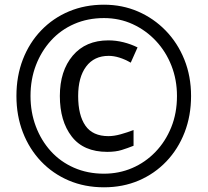

<svg xmlns="http://www.w3.org/2000/svg" viewBox="-20 -787 885 818"><path d="M423 11Q341 11 273 -18Q205 -47 155 -99.5Q105 -152 77.5 -223Q50 -294 50 -378Q50 -463 77.5 -534Q105 -605 155.5 -657.5Q206 -710 274 -738.5Q342 -767 423 -767Q501 -767 568 -738Q635 -709 686 -656.5Q737 -604 765.5 -533Q794 -462 794 -378Q794 -294 766.5 -223Q739 -152 689 -99.5Q639 -47 571.5 -18Q504 11 423 11ZM423 -47Q487 -47 543 -71Q599 -95 642 -139.5Q685 -184 709.5 -244.5Q734 -305 734 -378Q734 -447 710.5 -507Q687 -567 644.5 -612.5Q602 -658 545.5 -684Q489 -710 423 -710Q354 -710 296.5 -685Q239 -660 197.5 -614.5Q156 -569 133 -509Q110 -449 110 -378Q110 -309 132.5 -249Q155 -189 196 -143.5Q237 -98 295 -72.5Q353 -47 423 -47ZM437 -140Q336 -140 285.5 -205.5Q235 -271 235 -378Q235 -485 290 -550Q345 -615 442 -615Q474 -615 506 -607Q538 -599 566 -585L537 -520Q513 -534 489 -541.5Q465 -549 443 -549Q381 -549 347 -503.5Q313 -458 313 -378Q313 -296 344 -251.5Q375 -207 442 -207Q466 -207 494.5 -215Q523 -223 549 -233V-166Q524 -156 498.5 -148Q473 -140 437 -140Z"/></svg>

Font: Menbere
Style: Regular
Weight: 400
Designer: Aleme Tadesse
Foundry: Sorkin Type Co
Version: Version 1.000